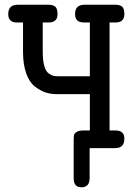

<svg xmlns="http://www.w3.org/2000/svg" viewBox="-20 -631 565 818"><path d="M15.1 -570.8Q15.1 -610.8 55.2 -610.8H186Q206.1 -610.8 215.6 -602.5Q225.1 -594.2 225.1 -570.8Q225.1 -534.7 186 -535.2H162.1V-410.2Q162.1 -374 168.5 -350.6Q174.8 -327.1 187 -318.6Q199.2 -310.1 206.5 -308.1Q213.9 -306.2 226.1 -306.2H362.8V-535.2H337.9Q299.8 -535.2 299.8 -570.8Q299.8 -610.8 339.8 -610.8H471.2Q491.2 -610.8 500.5 -602.5Q509.8 -594.2 509.8 -570.8Q509.8 -534.7 471.2 -535.2H446.8V-75.2H471.2Q510.3 -75.2 509.8 -40Q509.8 0 471.2 0H361.8V127Q361.8 167 327.1 167Q293 167 293.9 127V-35.2Q293.9 -49.3 295.4 -56.2Q296.9 -63 306.9 -69.1Q316.9 -75.2 336.9 -75.2H362.8V-230H219.2Q195.3 -230 173.1 -237.5Q150.9 -245.1 127.9 -262.9Q105 -280.8 91.6 -318.8Q78.1 -356.9 78.1 -410.2V-535.2H53.2Q15.1 -534.7 15.1 -570.8Z"/></svg>

Font: CMU Typewriter Text
Style: Bold
Weight: 700
Version: Version 0.7.0